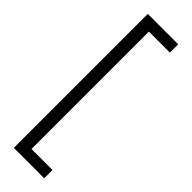

<svg xmlns="http://www.w3.org/2000/svg" viewBox="-321 -816 982 982"><g transform="rotate(45 170.0 -324.5)"><path d="M280 -809V-749H128V100H280V160H60V-809Z"/></g></svg>

Font: Madhuban Light
Style: Regular
Weight: 300
Designer: jaikishan Patel
Foundry: MagicType
Version: Version 1.000